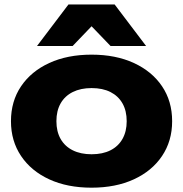

<svg xmlns="http://www.w3.org/2000/svg" viewBox="-20 -836 832 872"><path d="M395.7 16.4Q286.2 16.4 203.9 -21.4Q121.6 -59.2 75.7 -127.5Q29.8 -195.8 29.8 -285.5Q29.8 -376.2 75.7 -444.2Q121.6 -512.2 204 -550Q286.4 -587.8 395.9 -587.8Q505.4 -587.8 587.7 -550Q670 -512.2 715.9 -444.3Q761.8 -376.4 761.8 -285.5Q761.8 -195.6 715.9 -127.4Q670 -59.2 587.6 -21.4Q505.2 16.4 395.7 16.4ZM395.9 -135.4Q446.2 -135.4 481.7 -153.4Q517.2 -171.4 536.3 -205.1Q555.4 -238.9 555.4 -285.4Q555.4 -332.8 536.3 -366.4Q517.2 -400 481.7 -418Q446.2 -436 395.9 -436Q346.4 -436 310.4 -418Q274.4 -400 255.3 -366.4Q236.2 -332.8 236.2 -285.7Q236.2 -238.6 255.3 -205Q274.4 -171.4 310.4 -153.4Q346.4 -135.4 395.9 -135.4ZM291 -815.8H500.6L643.6 -627H482.2L348.6 -765.8H443L309.8 -627H148Z"/></svg>

Font: Unbounded
Style: Regular
Weight: 400
Designer: Luke Prowse, Jean-Baptiste Morizot, Fátima Lázaro, Florian Runge
Foundry: NaN
Version: Version 1.701;gftools[0.9.28.dev5+ged2979d]